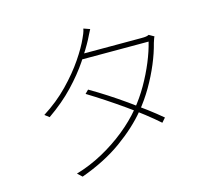

<svg xmlns="http://www.w3.org/2000/svg" viewBox="-113 -931 1226 1094"><g transform="rotate(-15 500.0 -384.0)"><path d="M402 -448Q452 -419 503 -386Q554 -353 603.5 -318Q653 -283 699 -248.5Q745 -214 784 -181L762 -156Q726 -188 680.5 -223.5Q635 -259 584.5 -294.5Q534 -330 482.5 -364Q431 -398 382 -428ZM846 -643Q842 -636 838.5 -624.5Q835 -613 833 -608Q819 -552 793 -490Q767 -428 731.5 -367Q696 -306 652 -253Q587 -174 486 -101Q385 -28 244 23L217 -2Q299 -26 375 -67.5Q451 -109 516 -161.5Q581 -214 628 -271Q672 -324 707 -385Q742 -446 767.5 -507.5Q793 -569 806 -623H403L421 -653H772Q789 -653 799 -654.5Q809 -656 816 -660ZM503 -778Q496 -765 488.5 -750Q481 -735 475 -723Q449 -674 406.5 -610.5Q364 -547 301 -480.5Q238 -414 150 -353L124 -373Q208 -426 273 -493Q338 -560 382 -625Q426 -690 447 -738Q451 -746 457.5 -762Q464 -778 466 -791Z"/></g></svg>

Font: Noto Sans TC
Style: Regular
Weight: 100
Designer: Ryoko NISHIZUKA 西塚涼子 (kana, bopomofo & ideographs); Paul D. Hunt (Latin, Greek & Cyrillic); Sandoll Communications 산돌커뮤니
Foundry: Adobe
Version: Version 2.004;hotconv 1.0.118;makeotfexe 2.5.65603